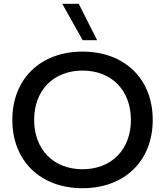

<svg xmlns="http://www.w3.org/2000/svg" viewBox="-20 -982 870 1012"><path d="M415 10C637 10 785 -134 785 -350C785 -566 637 -710 415 -710C193 -710 45 -566 45 -350C45 -134 193 10 415 10ZM415 -90C262 -90 160 -194 160 -350C160 -506 262 -610 415 -610C568 -610 670 -506 670 -350C670 -194 568 -90 415 -90ZM416 -770H492L395 -962H308Z"/></svg>

Font: Gully Medium
Style: Regular
Weight: 500
Designer: jaikishan Patel
Foundry: MagicType
Version: Version 1.000;Glyphs 3.2 (3242)